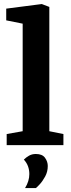

<svg xmlns="http://www.w3.org/2000/svg" viewBox="-20 -719 351 951"><path d="M13.1 0V-55.1L92.3 -69.1V-601.8L10.8 -618.2V-676.2L187 -699L224.3 -684.7V-69.1L294.1 -55.1V0ZM104.1 212.5Q125.3 178.1 125.3 143.2Q125.3 123 118.8 104.9Q112.3 86.7 98.1 71.6Q109.1 60.4 123.9 52Q138.8 43.7 157.6 43.7Q189.5 43.7 203 62.6Q216.6 81.4 216.6 103.1Q216.6 131.6 203.7 155.2Q190.8 178.8 176.8 193.8Q162.9 208.9 157.6 212.5Z"/></svg>

Font: Faustina Light
Style: Regular
Weight: 300
Designer: Alfonso Garcia
Foundry: http://www.omnibus-type.com
Version: Version 1.200